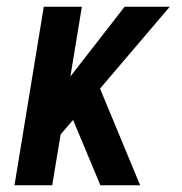

<svg xmlns="http://www.w3.org/2000/svg" viewBox="-20 -550 540 570"><path d="M23 0 110 -530H223L189 -323L350 -530H484L277 -287L396 0H278L197 -194L160 -151L135 0Z"/></svg>

Font: Iosevka Slab
Style: Bold Italic
Weight: 700
Italic angle: -9°
Monospace: yes
Designer: Belleve Invis
Foundry: Belleve Invis
Version: Version 11.1.0; ttfautohint (v1.8.3)